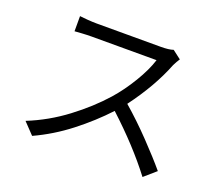

<svg xmlns="http://www.w3.org/2000/svg" viewBox="-121 -882 1242 1084"><g transform="rotate(20 500.0 -340.5)"><path d="M749 -708 800 -669Q795 -662 787.5 -649Q780 -636 775 -625Q719 -482 607 -332Q688 -262 768 -178.5Q848 -95 899 -34L829 27Q718 -119 554 -270Q473 -183 374 -106Q275 -29 164 22L100 -45Q222 -94 328 -174Q434 -254 512 -342Q565 -402 611.5 -479Q658 -556 678 -620H288Q262 -620 229.5 -618Q197 -616 187 -615V-706Q200 -704 233 -701.5Q266 -699 288 -699H674Q724 -699 749 -708Z"/></g></svg>

Font: Noto Sans CJK KR Regular (TTF)
Style: Regular
Weight: 400
Designer: Ryoko NISHIZUKA 西塚涼子 (kana & ideographs); Paul D. Hunt (Latin, Greek & Cyrillic); Wenlong ZHANG 张文龙 (bopomofo); Sandoll 
Foundry: Adobe Systems Incorporated
Version: Version 1.004;PS 1.004;hotconv 1.0.82;makeotf.lib2.5.63406